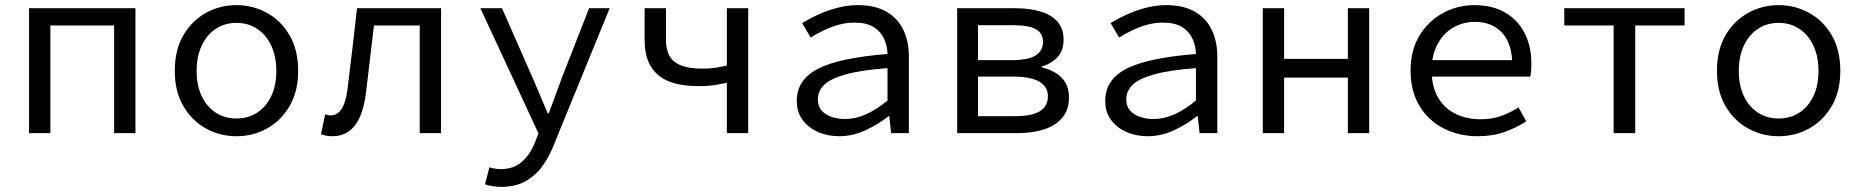

<svg xmlns="http://www.w3.org/2000/svg" viewBox="-20 -518 7240 747"><path d="M93 0V-486H507V0H424V-419H176V0Z M900 12Q836 12 781.5 -18Q727 -48 693.5 -105Q660 -162 660 -242Q660 -324 693.5 -381Q727 -438 781.5 -468Q836 -498 900 -498Q964 -498 1018.5 -468Q1073 -438 1106.5 -381Q1140 -324 1140 -242Q1140 -162 1106.5 -105Q1073 -48 1018.5 -18Q964 12 900 12ZM900 -57Q946 -57 981 -80Q1016 -103 1035.5 -144.5Q1055 -186 1055 -242Q1055 -298 1035.5 -340Q1016 -382 981 -405.5Q946 -429 900 -429Q854 -429 819 -405.5Q784 -382 764.5 -340Q745 -298 745 -242Q745 -186 764.5 -144.5Q784 -103 819 -80Q854 -57 900 -57Z M1274 12Q1260 12 1250 10Q1240 8 1229 4L1245 -73Q1250 -72 1255 -70.5Q1260 -69 1267 -69Q1292 -69 1308.5 -93.5Q1325 -118 1332 -171Q1342 -250 1351 -328.5Q1360 -407 1369 -486H1696V0H1613V-419H1435Q1427 -352 1419 -284.5Q1411 -217 1403 -150Q1392 -69 1359.5 -28.5Q1327 12 1274 12Z M1931 209Q1914 209 1897 206.5Q1880 204 1867 199L1884 133Q1894 136 1905.5 138Q1917 140 1928 140Q1979 140 2011 111Q2043 82 2061 37L2075 1L1849 -486H1933L2051 -218Q2065 -186 2080.5 -149Q2096 -112 2111 -77H2115Q2128 -112 2141.5 -148.5Q2155 -185 2167 -218L2272 -486H2352L2137 40Q2119 88 2092 126Q2065 164 2025.5 186.5Q1986 209 1931 209Z M2808 0V-196Q2788 -192 2772.5 -189Q2757 -186 2739.5 -184.5Q2722 -183 2697 -183Q2630 -183 2583.5 -201Q2537 -219 2512.5 -259Q2488 -299 2488 -364V-486H2571V-364Q2571 -303 2605 -277Q2639 -251 2714 -251Q2740 -251 2761 -254Q2782 -257 2808 -263V-486H2891V0Z M3246 12Q3200 12 3162.5 -4.5Q3125 -21 3102.5 -51.5Q3080 -82 3080 -126Q3080 -208 3162.5 -250.5Q3245 -293 3433 -308Q3432 -341 3419 -368.5Q3406 -396 3378.5 -413Q3351 -430 3304 -430Q3272 -430 3242 -421.5Q3212 -413 3184 -399.5Q3156 -386 3134 -372L3101 -428Q3126 -444 3160.5 -460Q3195 -476 3235.5 -487Q3276 -498 3318 -498Q3384 -498 3428 -473Q3472 -448 3494 -403Q3516 -358 3516 -298V0H3447L3440 -66H3437Q3397 -34 3347 -11Q3297 12 3246 12ZM3268 -55Q3309 -55 3350 -73.5Q3391 -92 3433 -127V-253Q3329 -245 3270 -228.5Q3211 -212 3186.5 -188Q3162 -164 3162 -132Q3162 -104 3177 -87.5Q3192 -71 3216 -63Q3240 -55 3268 -55Z M3704 0V-486H3929Q3985 -486 4027.5 -473.5Q4070 -461 4094 -434Q4118 -407 4118 -363Q4118 -322 4095 -296.5Q4072 -271 4033 -259V-256Q4062 -249 4086 -235Q4110 -221 4124.5 -197.5Q4139 -174 4139 -139Q4139 -91 4113 -60Q4087 -29 4041.5 -14.5Q3996 0 3937 0ZM3785 -284H3915Q3981 -284 4009.5 -302.5Q4038 -321 4038 -355Q4038 -389 4010 -404.5Q3982 -420 3921 -420H3785ZM3785 -66H3928Q3994 -66 4025.5 -85Q4057 -104 4057 -144Q4057 -181 4023 -200.5Q3989 -220 3923 -220H3785Z M4446 12Q4400 12 4362.5 -4.5Q4325 -21 4302.5 -51.5Q4280 -82 4280 -126Q4280 -208 4362.5 -250.5Q4445 -293 4633 -308Q4632 -341 4619 -368.5Q4606 -396 4578.5 -413Q4551 -430 4504 -430Q4472 -430 4442 -421.5Q4412 -413 4384 -399.5Q4356 -386 4334 -372L4301 -428Q4326 -444 4360.5 -460Q4395 -476 4435.5 -487Q4476 -498 4518 -498Q4584 -498 4628 -473Q4672 -448 4694 -403Q4716 -358 4716 -298V0H4647L4640 -66H4637Q4597 -34 4547 -11Q4497 12 4446 12ZM4468 -55Q4509 -55 4550 -73.5Q4591 -92 4633 -127V-253Q4529 -245 4470 -228.5Q4411 -212 4386.5 -188Q4362 -164 4362 -132Q4362 -104 4377 -87.5Q4392 -71 4416 -63Q4440 -55 4468 -55Z M4893 0V-486H4976V-289H5224V-486H5307V0H5224V-216H4976V0Z M5730 12Q5657 12 5597.5 -18Q5538 -48 5503 -105.5Q5468 -163 5468 -244Q5468 -323 5503 -380Q5538 -437 5594.5 -467.5Q5651 -498 5716 -498Q5786 -498 5835.5 -469.5Q5885 -441 5911.5 -389.5Q5938 -338 5938 -270Q5938 -256 5937 -243Q5936 -230 5934 -220H5523V-284H5885L5864 -261Q5864 -347 5824.5 -390Q5785 -433 5718 -433Q5673 -433 5634.5 -411Q5596 -389 5573 -346.5Q5550 -304 5550 -244Q5550 -181 5575 -138.5Q5600 -96 5643 -75Q5686 -54 5740 -54Q5784 -54 5819.5 -66.5Q5855 -79 5888 -100L5918 -46Q5882 -22 5835 -5Q5788 12 5730 12Z M6258 0V-419H6066V-486H6534V-419H6342V0Z M6900 12Q6836 12 6781.5 -18Q6727 -48 6693.5 -105Q6660 -162 6660 -242Q6660 -324 6693.5 -381Q6727 -438 6781.5 -468Q6836 -498 6900 -498Q6964 -498 7018.5 -468Q7073 -438 7106.5 -381Q7140 -324 7140 -242Q7140 -162 7106.5 -105Q7073 -48 7018.5 -18Q6964 12 6900 12ZM6900 -57Q6946 -57 6981 -80Q7016 -103 7035.5 -144.5Q7055 -186 7055 -242Q7055 -298 7035.5 -340Q7016 -382 6981 -405.5Q6946 -429 6900 -429Q6854 -429 6819 -405.5Q6784 -382 6764.5 -340Q6745 -298 6745 -242Q6745 -186 6764.5 -144.5Q6784 -103 6819 -80Q6854 -57 6900 -57Z"/></svg>

Font: Source Code Variable
Style: Regular
Weight: 400
Monospace: yes
Designer: Paul D. Hunt, Teo Tuominen
Foundry: Adobe Systems Incorporated
Version: Version 1.010;hotconv 1.0.106;makeotfexe 2.5.65593